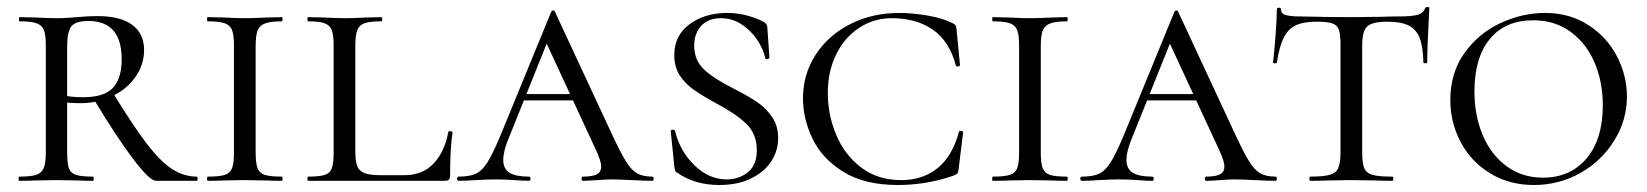

<svg xmlns="http://www.w3.org/2000/svg" viewBox="-20 -517 4708 549"><path d="M246 0Q218 0 203 -1L140 -2L81 -1Q64 0 35 0Q33 0 33 -6Q33 -12 35 -12Q68 -12 83.5 -17Q99 -22 105 -36.5Q111 -51 111 -81V-387Q111 -417 105.5 -431Q100 -445 84.5 -450.5Q69 -456 36 -456Q34 -456 34 -462Q34 -468 36 -468L82 -467Q118 -465 140 -465Q158 -465 173.5 -466Q189 -467 200 -468Q232 -471 259 -471Q324 -471 358 -446Q392 -421 392 -374Q392 -333 368 -298Q344 -263 302 -242.5Q260 -222 210 -222Q178 -222 155 -226L154 -246Q179 -239 217 -239Q279 -239 303.5 -266.5Q328 -294 328 -347Q328 -457 233 -457Q195 -457 183.5 -441Q172 -425 172 -385V-81Q172 -50 177 -36Q182 -22 197 -17Q212 -12 246 -12Q248 -12 248 -6Q248 0 246 0ZM543 0H426Q408 0 361 -62Q314 -124 249 -232L302 -253Q360 -158 399 -107Q438 -56 471.5 -34Q505 -12 543 -12Q545 -12 545 -6Q545 0 543 0Z M786 -12Q788 -12 788 -6Q788 0 786 0Q758 0 742 -1L679 -2L620 -1Q603 0 574 0Q572 0 572 -6Q572 -12 574 -12Q608 -12 623 -17Q638 -22 643.5 -36Q649 -50 649 -81V-387Q649 -417 643.5 -431Q638 -445 622.5 -450.5Q607 -456 574 -456Q572 -456 572 -462Q572 -468 574 -468L620 -467Q656 -465 679 -465Q705 -465 743 -467L786 -468Q788 -468 788 -462Q788 -456 786 -456Q754 -456 738 -450Q722 -444 716.5 -429.5Q711 -415 711 -385V-81Q711 -50 716.5 -36Q722 -22 737 -17Q752 -12 786 -12Z M1069 -16H1136Q1188 -16 1219.5 -49Q1251 -82 1262 -140Q1262 -142 1266 -142Q1269 -142 1271.5 -141Q1274 -140 1274 -138Q1267 -92 1267 -15Q1267 -7 1263.5 -3.5Q1260 0 1252 0H861Q859 0 859 -6Q859 -12 861 -12Q894 -12 909 -17Q924 -22 929 -36.5Q934 -51 934 -81V-387Q934 -417 928.5 -431Q923 -445 908 -450.5Q893 -456 861 -456Q859 -456 859 -462Q859 -468 861 -468L906 -467Q944 -465 965 -465Q990 -465 1028 -467L1070 -468Q1073 -468 1073 -462Q1073 -456 1070 -456Q1037 -456 1022 -450.5Q1007 -445 1001.5 -430.5Q996 -416 996 -386V-85Q996 -56 1001.5 -42Q1007 -28 1022.5 -22Q1038 -16 1069 -16Z M1478 -248H1660L1667 -230H1462ZM1845 0Q1827 0 1787 -2Q1747 -4 1729 -4Q1713 -4 1687 -2Q1661 0 1647 0Q1643 0 1643 -6Q1643 -12 1647 -12Q1674 -12 1686.5 -18.5Q1699 -25 1699 -41Q1699 -55 1686 -84L1534 -412L1560 -434L1435 -123Q1419 -85 1419 -60Q1419 -34 1437 -23Q1455 -12 1492 -12Q1497 -12 1497 -6Q1497 0 1492 0Q1477 0 1451 -2Q1423 -4 1399 -4Q1374 -4 1340 -2Q1310 0 1292 0Q1287 0 1287 -6Q1287 -12 1292 -12Q1323 -12 1341 -20.5Q1359 -29 1374.5 -54Q1390 -79 1412 -132L1556 -483Q1558 -487 1562 -487Q1566 -487 1567 -483L1728 -137Q1754 -81 1769.5 -56Q1785 -31 1801.5 -21.5Q1818 -12 1845 -12Q1849 -12 1849 -6Q1849 0 1845 0Z M2081 -262Q2122 -241 2146.5 -224Q2171 -207 2188 -182Q2205 -157 2205 -122Q2205 -85 2184.5 -54.5Q2164 -24 2126 -6Q2088 12 2037 12Q1966 12 1917 -23Q1912 -25 1910.5 -29Q1909 -33 1908 -42L1898 -141Q1897 -145 1902.5 -146Q1908 -147 1910 -143Q1924 -85 1965.5 -44.5Q2007 -4 2058 -4Q2093 -4 2118.5 -24.5Q2144 -45 2144 -88Q2144 -134 2114 -163Q2084 -192 2027 -222Q1987 -244 1963.5 -260.5Q1940 -277 1924 -301Q1908 -325 1908 -359Q1908 -416 1952 -448Q1996 -480 2059 -480Q2110 -480 2159 -457Q2168 -452 2170.5 -449Q2173 -446 2174 -440L2180 -353Q2180 -349 2174.5 -348Q2169 -347 2168 -351Q2163 -376 2145.5 -402.5Q2128 -429 2101 -447Q2074 -465 2041 -465Q2005 -465 1985 -443Q1965 -421 1965 -387Q1965 -344 1994 -317.5Q2023 -291 2081 -262Z M2703 -451Q2710 -448 2712 -445Q2714 -442 2715 -434L2725 -331Q2725 -328 2719.5 -327Q2714 -326 2713 -330Q2695 -399 2647.5 -432Q2600 -465 2530 -465Q2478 -465 2436 -437Q2394 -409 2370.5 -360.5Q2347 -312 2347 -251Q2347 -189 2371 -131.5Q2395 -74 2442.5 -38Q2490 -2 2557 -2Q2618 -2 2660.5 -36Q2703 -70 2722 -140Q2722 -143 2727 -143Q2729 -143 2731.5 -141.5Q2734 -140 2734 -139L2721 -33Q2720 -25 2718 -22Q2716 -19 2707 -15Q2630 12 2547 12Q2452 12 2391 -26Q2330 -64 2303 -121Q2276 -178 2276 -236Q2276 -304 2312 -360Q2348 -416 2411 -448Q2474 -480 2551 -480Q2589 -480 2632.5 -472.5Q2676 -465 2703 -451Z M3031 -12Q3033 -12 3033 -6Q3033 0 3031 0Q3003 0 2987 -1L2924 -2L2865 -1Q2848 0 2819 0Q2817 0 2817 -6Q2817 -12 2819 -12Q2853 -12 2868 -17Q2883 -22 2888.5 -36Q2894 -50 2894 -81V-387Q2894 -417 2888.5 -431Q2883 -445 2867.5 -450.5Q2852 -456 2819 -456Q2817 -456 2817 -462Q2817 -468 2819 -468L2865 -467Q2901 -465 2924 -465Q2950 -465 2988 -467L3031 -468Q3033 -468 3033 -462Q3033 -456 3031 -456Q2999 -456 2983 -450Q2967 -444 2961.5 -429.5Q2956 -415 2956 -385V-81Q2956 -50 2961.5 -36Q2967 -22 2982 -17Q2997 -12 3031 -12Z M3260 -248H3442L3449 -230H3244ZM3627 0Q3609 0 3569 -2Q3529 -4 3511 -4Q3495 -4 3469 -2Q3443 0 3429 0Q3425 0 3425 -6Q3425 -12 3429 -12Q3456 -12 3468.5 -18.5Q3481 -25 3481 -41Q3481 -55 3468 -84L3316 -412L3342 -434L3217 -123Q3201 -85 3201 -60Q3201 -34 3219 -23Q3237 -12 3274 -12Q3279 -12 3279 -6Q3279 0 3274 0Q3259 0 3233 -2Q3205 -4 3181 -4Q3156 -4 3122 -2Q3092 0 3074 0Q3069 0 3069 -6Q3069 -12 3074 -12Q3105 -12 3123 -20.5Q3141 -29 3156.5 -54Q3172 -79 3194 -132L3338 -483Q3340 -487 3344 -487Q3348 -487 3349 -483L3510 -137Q3536 -81 3551.5 -56Q3567 -31 3583.5 -21.5Q3600 -12 3627 -12Q3631 -12 3631 -6Q3631 0 3627 0Z M3631 -338Q3631 -336 3625.5 -336Q3620 -336 3620 -338Q3623 -361 3627 -412Q3631 -463 3631 -490Q3631 -495 3637 -495Q3643 -495 3643 -490Q3643 -477 3658 -473.5Q3673 -470 3695 -470Q3783 -468 3846 -468L3933 -469Q3951 -470 3980 -470Q4016 -470 4033 -474.5Q4050 -479 4055 -494Q4057 -497 4062 -497Q4067 -497 4067 -494Q4061 -386 4061 -338Q4061 -336 4055.5 -336Q4050 -336 4050 -338Q4049 -383 4039.5 -408Q4030 -433 4008 -444Q3986 -455 3947 -455Q3904 -455 3889.5 -441.5Q3875 -428 3875 -387V-81Q3875 -50 3881 -36Q3887 -22 3904.5 -17Q3922 -12 3961 -12Q3964 -12 3964 -6Q3964 0 3961 0Q3930 0 3913 -1L3843 -2L3776 -1Q3758 0 3726 0Q3724 0 3724 -6Q3724 -12 3726 -12Q3764 -12 3782 -17Q3800 -22 3806.5 -36.5Q3813 -51 3813 -81V-389Q3813 -418 3808.5 -431.5Q3804 -445 3790 -450Q3776 -455 3745 -455Q3707 -455 3685 -444.5Q3663 -434 3650.5 -409Q3638 -384 3631 -338Z M4127 -231Q4127 -309 4167.5 -365.5Q4208 -422 4270.5 -451Q4333 -480 4398 -480Q4468 -480 4521.5 -445.5Q4575 -411 4603.5 -356Q4632 -301 4632 -241Q4632 -174 4596 -115.5Q4560 -57 4499 -22.5Q4438 12 4366 12Q4296 12 4241.5 -21Q4187 -54 4157 -110Q4127 -166 4127 -231ZM4563 -216Q4563 -283 4539.5 -338Q4516 -393 4471 -426Q4426 -459 4364 -459Q4284 -459 4240 -405.5Q4196 -352 4196 -256Q4196 -187 4219.5 -131Q4243 -75 4287.5 -42Q4332 -9 4392 -9Q4470 -9 4516.5 -64Q4563 -119 4563 -216Z"/></svg>

Font: Cormorant SC
Style: Regular
Weight: 400
Designer: Christian Thalmann (Catharsis Fonts)
Foundry: Catharsis Fonts
Version: Version 4.000